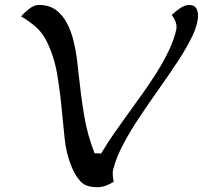

<svg xmlns="http://www.w3.org/2000/svg" viewBox="-20 -759 830 785"><path d="M377 6.3Q332 6.3 310.5 -15.9Q289.1 -38.1 272.9 -76.7Q251 -129.4 244.6 -189.9Q238.3 -250.5 232.9 -306.6Q226.6 -376.5 214.4 -451.9Q202.1 -527.3 170.4 -590.8Q152.8 -626 126.2 -649.2Q99.6 -672.4 66.4 -691.9Q78.1 -706.1 98.6 -722.4Q119.1 -738.8 138.7 -738.8Q180.2 -738.8 207.8 -718.8Q235.4 -698.7 252.7 -666.3Q270 -633.8 279.8 -595.2Q289.6 -556.6 294.4 -518.6Q299.3 -480.5 302.2 -450.2Q310.5 -369.6 323.7 -288.8Q336.9 -208 366.7 -132.3Q373.5 -132.8 380.1 -132.3Q386.7 -131.8 393.1 -130.9Q418.9 -174.3 447.8 -215.6Q476.6 -256.8 506.3 -297.9Q531.7 -333 561.5 -374.5Q591.3 -416 619.6 -460.9Q647.9 -505.9 669.7 -551Q691.4 -596.2 700.7 -638.2Q701.7 -645 701.7 -648.4Q701.7 -662.1 696 -674.6Q690.4 -687 682.1 -697.8Q694.8 -710.4 715.1 -724.6Q735.4 -738.8 753.4 -738.8Q773.4 -738.8 781.5 -726.3Q789.6 -713.9 789.6 -695.8Q789.6 -660.6 767.6 -614Q745.6 -567.4 710.4 -513.4Q675.3 -459.5 634 -401.4Q592.8 -343.3 553.5 -284.7Q514.2 -226.1 484.4 -170.2Q454.6 -114.3 442.4 -64.5Q440.9 -58.1 440.9 -50.3Q440.9 -34.2 444.8 -16.1Q429.7 -5.9 412.6 0.2Q395.5 6.3 377 6.3Z"/></svg>

Font: Lumanosimo
Style: Regular
Weight: 400
Designer: The DocRepair Project, Eduardo Rodriguez Tunni
Foundry: Google
Version: Version 1.010